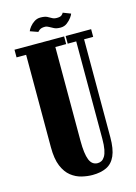

<svg xmlns="http://www.w3.org/2000/svg" viewBox="-125 -889 684 968"><g transform="rotate(-15 217.0 -405.5)"><path d="M234.5 12Q208 12 178.8 5Q149.5 -2 124.2 -21.8Q99 -41.5 83.2 -79Q67.5 -116.5 67.5 -177.5V-660H17.5V-700H276.5V-660H220V-170Q220 -102.5 232.8 -70.8Q245.5 -39 275.5 -39Q286 -39 295.5 -44Q305 -49 312.8 -61.5Q320.5 -74 324.8 -96Q329 -118 329 -152V-660H284.5V-700H417.5V-660H370V-149Q370 -87.5 354.2 -52.2Q338.5 -17 308.2 -2.5Q278 12 234.5 12ZM271.5 -747.5Q251 -747.5 238 -753.8Q225 -760 215.2 -766Q205.5 -772 195 -772Q177.5 -772 168.5 -765.8Q159.5 -759.5 157 -755.5L116 -770Q119 -779 128.8 -791.5Q138.5 -804 153 -813.5Q167.5 -823 184.5 -823Q207.5 -823 219.5 -817.2Q231.5 -811.5 241 -805.5Q250.5 -799.5 266 -799.5Q284 -799.5 291.2 -806Q298.5 -812.5 300.5 -817.5L340.5 -802Q339 -796 329.8 -783Q320.5 -770 305.8 -758.8Q291 -747.5 271.5 -747.5Z"/></g></svg>

Font: Imbue Thin 10pt Black
Style: Regular
Weight: 900
Version: Version 1.102